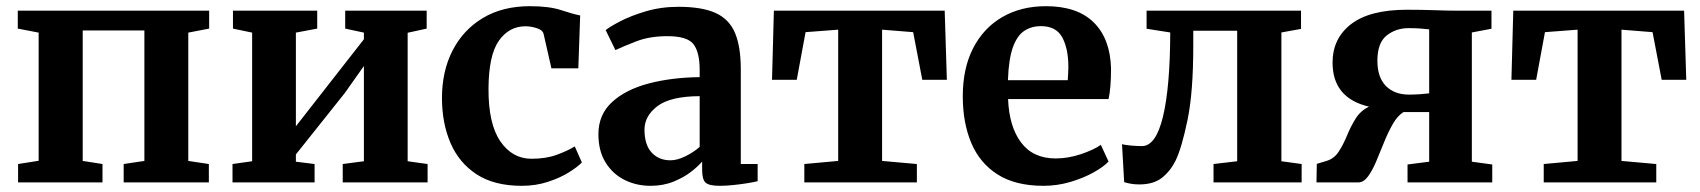

<svg xmlns="http://www.w3.org/2000/svg" viewBox="-20 -590 5499 621"><path d="M38.5 0V-59.5L105 -70V-484.5L37.5 -497.5V-555.5H656.5V-497.5L589 -484.5V-69.5L655.5 -59.5V0H380V-59.5L447 -69.5V-491.5H247.5V-69.5L311.5 -59.5V0Z M732 0V-59.5L795.5 -68.5V-484.5L733.5 -497.5V-555.5H1006V-497.5L937 -484.5V-181.5L997.5 -259L1157 -463V-484.5L1096.5 -497.5V-555.5H1360V-497.5L1298.5 -484V-68.5L1363 -59.5V0H1088.5V-59.5L1157 -68.5V-376.5L1095.5 -289.5L937 -90.5V-67L997.5 -59.5V0Z M1409.5 -273Q1409.5 -360 1444 -427Q1478.5 -494 1542.2 -532Q1606 -570 1694 -570Q1756.5 -570 1795 -557.2Q1833.5 -544.5 1856.5 -540L1850.5 -369H1763.5L1738.5 -479Q1736 -492.5 1716.5 -498.8Q1697 -505 1679.5 -505Q1626.5 -505 1593.5 -458.2Q1560.5 -411.5 1560 -303Q1559.5 -189.5 1598.2 -133Q1637 -76.5 1699 -76.5Q1745.5 -76.5 1780.5 -89.2Q1815.5 -102 1839 -116.5L1862 -64.5Q1848 -50 1819.5 -32.2Q1791 -14.5 1752 -1.8Q1713 11 1667.5 11Q1578.5 11 1521.5 -26.2Q1464.5 -63.5 1437 -127.8Q1409.5 -192 1409.5 -273Z M1915.5 -156Q1915.5 -219.5 1959.8 -260Q2004 -300.5 2078.2 -320Q2152.5 -339.5 2243 -340.5V-363.5Q2243 -421 2223 -447Q2203 -473 2138.5 -473Q2081 -473 2037.8 -456.2Q1994.5 -439.5 1970.5 -428L1939 -492.5Q1950.5 -502.5 1984.8 -520.5Q2019 -538.5 2068.2 -553.2Q2117.5 -568 2174.5 -568Q2251 -568 2295 -547.8Q2339 -527.5 2357.5 -483Q2376 -438.5 2376 -366V-59.5H2430.5V-4Q2419 -1 2397.5 2.5Q2376 6 2352 8.5Q2328 11 2308 11Q2274 11 2262.5 1Q2251 -9 2251 -40.5V-67.5Q2238.5 -52.5 2215 -34.2Q2191.5 -16 2158.2 -2.5Q2125 11 2084 11Q2038.5 11 2000.2 -8Q1962 -27 1938.8 -64.2Q1915.5 -101.5 1915.5 -156ZM2148.5 -71.5Q2170 -71.5 2196.8 -84.5Q2223.5 -97.5 2243 -115V-279Q2148.5 -278.5 2106.5 -246.8Q2064.5 -215 2064.5 -170.5Q2064.5 -121.5 2087.8 -96.5Q2111 -71.5 2148.5 -71.5Z M2581.5 0V-59.5L2691 -69.5V-494L2585.5 -486L2557 -332H2477L2483 -555.5H3035.5L3042.5 -332H2963L2933.5 -486L2833 -494V-69.5L2945.5 -59.5V0Z M3355 11Q3264 11 3206.2 -26Q3148.5 -63 3121.2 -128.2Q3094 -193.5 3094 -278.5Q3094 -369.5 3127.8 -434.8Q3161.5 -500 3222.2 -535Q3283 -570 3363 -570Q3464.5 -570 3517.8 -517.2Q3571 -464.5 3573.5 -368.5Q3573.5 -305.5 3565.5 -269.5H3240.5Q3244 -180 3282.8 -128.8Q3321.5 -77.5 3394.5 -77.5Q3435 -77.5 3476.5 -91.5Q3518 -105.5 3540.5 -121.5L3565.5 -67.5Q3549.5 -50.5 3516.8 -32.2Q3484 -14 3441.8 -1.5Q3399.5 11 3355 11ZM3240 -330.5H3433.5Q3434 -341 3434.8 -352.5Q3435.5 -364 3435.5 -373Q3435.5 -432.5 3415.8 -469Q3396 -505.5 3346.5 -505.5Q3317 -505.5 3293.8 -490.8Q3270.5 -476 3256.5 -438.2Q3242.5 -400.5 3240 -330.5Z M3665 6.5Q3649.5 6.5 3637 4.2Q3624.5 2 3616 -1L3609 -123.5Q3619.5 -121 3638.2 -119.2Q3657 -117.5 3673.5 -117.5Q3718.5 -117.5 3741.5 -212.8Q3764.5 -308 3765 -485L3688.5 -497V-555.5H4188V-496.5L4124.5 -485V-68.5L4190 -59.5V0H3905V-59.5L3981.5 -68.5V-490.5H3839.5V-442Q3839.5 -292 3821 -202.5Q3802.5 -113 3783 -72Q3767 -38.5 3739.5 -16Q3712 6.5 3665 6.5Z M4238 0 4239 -60 4270.5 -69.5Q4295.5 -77 4310.2 -100Q4325 -123 4336.8 -151.8Q4348.5 -180.5 4364.5 -206.2Q4380.5 -232 4408 -245Q4290 -272.5 4290 -387.5Q4290 -466 4350.2 -512.2Q4410.5 -558.5 4531 -558.5Q4578 -558.5 4619.8 -557Q4661.5 -555.5 4691 -555.5H4804V-497L4740.5 -485V-67L4806.5 -58V0H4532.5V-58L4602.5 -67V-227.5H4519.5Q4500.5 -216 4485.2 -189.5Q4470 -163 4457 -130.8Q4444 -98.5 4431.5 -68.8Q4419 -39 4404.8 -19.5Q4390.5 0 4373 0ZM4537.5 -284Q4552 -284 4571.5 -285.2Q4591 -286.5 4602.5 -288V-495Q4590 -496.5 4573.2 -497.8Q4556.5 -499 4536 -499Q4495 -499 4465 -475.2Q4435 -451.5 4435 -393.5Q4435 -340 4462.5 -312Q4490 -284 4537.5 -284Z M4973 0V-59.5L5082.5 -69.5V-494L4977 -486L4948.5 -332H4868.5L4874.5 -555.5H5427L5434 -332H5354.5L5325 -486L5224.5 -494V-69.5L5337 -59.5V0Z"/></svg>

Font: Merriweather
Style: Bold
Weight: 700
Designer: Eben Sorkin
Foundry: Eben Sorkin
Version: Version 2.100; ttfautohint (v1.7.19-72a1) -l 8 -r 50 -G 200 